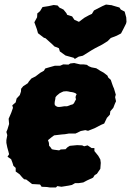

<svg xmlns="http://www.w3.org/2000/svg" viewBox="-20 -799 576 844"><path d="M199 25 186 23 163 22 156 12 139 11 121 10 107 -1 95 -10 86 -11 77 -20 66 -33 49 -45V-61L39 -70L35 -83L29 -99L13 -110L20 -121L17 -133L12 -151L8 -171V-183L12 -205L8 -219L13 -231L20 -254L18 -277L25 -293L30 -305L37 -325L34 -336L49 -349L53 -366L67 -381L72 -396L73 -409L82 -420L102 -433L107 -441L118 -454L136 -463L157 -479L173 -488L179 -498L196 -503L221 -510H244L258 -516L281 -515L289 -520L306 -522L332 -516H347L362 -514L370 -508L382 -503L403 -499L422 -487L435 -480L452 -467L456 -458L467 -448L472 -433L477 -419L481 -410L489 -383L486 -372L490 -354L485 -343L478 -325L465 -310L463 -295L450 -281L438 -256L424 -250L395 -235L367 -224L355 -227L335 -223L312 -212H296H283L265 -209L252 -208L218 -204L207 -196L191 -183L195 -171L196 -158L201 -153L208 -143L217 -141L240 -138L247 -142L268 -143L277 -152L287 -158L319 -161L341 -160L350 -156L365 -160L383 -148H395V-135L412 -114L421 -98L423 -83L421 -57L406 -35L396 -29L389 -18L363 -6L346 3L326 6H310L296 14L269 19L250 22L232 19L226 25ZM234 -329H243L251 -330L257 -331L263 -332H275L284 -335L291 -338L299 -340L305 -345L309 -353L314 -362L312 -372L314 -379L317 -385L312 -389L305 -392L297 -394L289 -395L280 -397L272 -398L259 -397L252 -394L242 -389L236 -384L230 -379L224 -372L223 -363L221 -354L220 -345L221 -337L227 -332ZM309 -540 304 -545 268 -555 243 -573 239 -587 219 -595 210 -604 180 -631 173 -633 147 -653 142 -671 131 -701 143 -723 144 -740 156 -750 167 -768 193 -772 216 -777 233 -775 242 -765 259 -757 272 -741 275 -734 297 -727 307 -712 327 -703 351 -721 371 -732 384 -738 393 -753 430 -772 446 -779 472 -776 474 -775 505 -766 511 -757 528 -748 535 -722 536 -703 534 -695 522 -671 512 -652 493 -642 467 -632 453 -618 429 -603 398 -587 384 -579 344 -554 326 -550Z"/></svg>

Font: Winky Rough ExtraBold
Style: Italic
Weight: 800
Italic angle: -8.97852°
Designer: Simon Atzbach
Foundry: typofactur
Version: Version 1.206; ttfautohint (v1.8.4.7-5d5b)